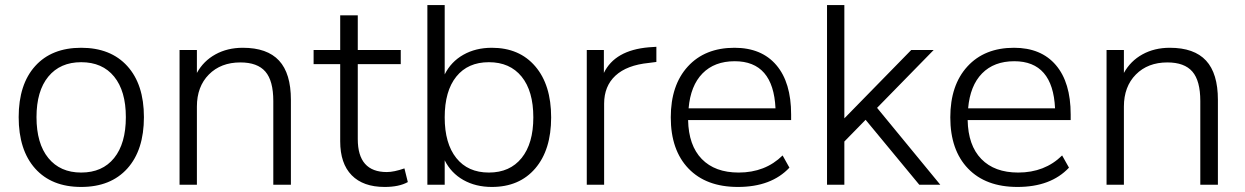

<svg xmlns="http://www.w3.org/2000/svg" viewBox="-20 -739 4979 768"><path d="M54.7 -270.5Q54.7 -401.4 120.6 -474.6Q186.5 -547.9 304.7 -547.9Q422.9 -547.9 489.3 -474.6Q555.7 -401.4 555.7 -270.5Q555.7 -138.7 489.3 -64.9Q422.9 8.8 304.7 8.8Q186.5 8.8 120.6 -64.9Q54.7 -138.7 54.7 -270.5ZM126 -270.5Q126 -165 173.3 -106.9Q220.7 -48.8 304.7 -48.8Q389.6 -48.8 436.5 -106.9Q483.4 -165 483.4 -270.5Q483.4 -375 436.5 -432.6Q389.6 -490.2 304.7 -490.2Q220.7 -490.2 173.3 -432.6Q126 -375 126 -270.5Z M698.2 0V-539.1H767.6V-447.3Q793.9 -495.1 841.8 -521.5Q889.6 -547.9 951.2 -547.9Q1048.8 -547.9 1096.2 -496.6Q1143.6 -445.3 1143.6 -339.8V0H1073.2V-335Q1073.2 -416 1041.5 -452.6Q1009.8 -489.3 941.4 -489.3Q863.3 -489.3 815.4 -440.9Q767.6 -392.6 767.6 -312.5V0Z M1518.6 8.8Q1432.6 8.8 1386.7 -38.1Q1340.8 -85 1340.8 -173.8V-482.4H1234.4V-539.1H1340.8V-677.7H1411.1V-539.1H1583V-482.4H1411.1V-182.6Q1411.1 -50.8 1527.3 -50.8Q1555.7 -50.8 1597.7 -65.4L1611.3 -10.7Q1576.2 8.8 1518.6 8.8Z M1947.3 8.8Q1882.8 8.8 1833.5 -19Q1784.2 -46.9 1758.8 -97.7V0H1689.5V-718.8H1758.8V-441.4Q1784.2 -492.2 1833.5 -520Q1882.8 -547.9 1947.3 -547.9Q2057.6 -547.9 2121.1 -473.6Q2184.6 -399.4 2184.6 -269.5Q2184.6 -139.6 2121.1 -65.4Q2057.6 8.8 1947.3 8.8ZM1758.8 -269.5Q1758.8 -165 1805.2 -106.9Q1851.6 -48.8 1935.5 -48.8Q2019.5 -48.8 2066.4 -106.9Q2113.3 -165 2113.3 -269.5Q2113.3 -375 2066.4 -432.6Q2019.5 -490.2 1935.5 -490.2Q1851.6 -490.2 1805.2 -432.6Q1758.8 -375 1758.8 -269.5Z M2327.1 0V-539.1H2395.5V-447.3Q2439.5 -538.1 2575.2 -549.8L2605.5 -551.8V-491.2L2575.2 -487.3Q2487.3 -478.5 2441.9 -436.5Q2396.5 -394.5 2396.5 -324.2V0Z M2931.6 8.8Q2804.7 8.8 2733.9 -64.9Q2663.1 -138.7 2663.1 -269.5Q2663.1 -398.4 2731.4 -473.1Q2799.8 -547.9 2918 -547.9Q3026.4 -547.9 3085.4 -478.5Q3144.5 -409.2 3144.5 -281.2V-258.8H2732.4Q2734.4 -157.2 2787.1 -103Q2839.8 -48.8 2934.6 -48.8Q3041 -48.8 3110.4 -117.2L3137.7 -68.4Q3065.4 8.8 2931.6 8.8ZM2734.4 -305.7H3082Q3073.2 -494.1 2918.9 -494.1Q2837.9 -494.1 2790 -445.3Q2742.2 -396.5 2734.4 -305.7Z M3288.1 0V-718.8H3357.4V-265.6L3625 -539.1H3714.8L3488.3 -307.6L3741.2 0H3657.2L3442.4 -259.8L3357.4 -172.9V0Z M4049.8 8.8Q3922.9 8.8 3852.1 -64.9Q3781.2 -138.7 3781.2 -269.5Q3781.2 -398.4 3849.6 -473.1Q3918 -547.9 4036.1 -547.9Q4144.5 -547.9 4203.6 -478.5Q4262.7 -409.2 4262.7 -281.2V-258.8H3850.6Q3852.5 -157.2 3905.3 -103Q3958 -48.8 4052.7 -48.8Q4159.2 -48.8 4228.5 -117.2L4255.9 -68.4Q4183.6 8.8 4049.8 8.8ZM3852.5 -305.7H4200.2Q4191.4 -494.1 4037.1 -494.1Q3956.1 -494.1 3908.2 -445.3Q3860.4 -396.5 3852.5 -305.7Z M4406.2 0V-539.1H4475.6V-447.3Q4502 -495.1 4549.8 -521.5Q4597.7 -547.9 4659.2 -547.9Q4756.8 -547.9 4804.2 -496.6Q4851.6 -445.3 4851.6 -339.8V0H4781.2V-335Q4781.2 -416 4749.5 -452.6Q4717.8 -489.3 4649.4 -489.3Q4571.3 -489.3 4523.4 -440.9Q4475.6 -392.6 4475.6 -312.5V0Z"/></svg>

Font: Min Sans Light
Style: Regular
Weight: 300
Designer: Jinseong-Kim, NotoSansCJK, Nunito
Foundry: Jinseong-Kim
Version: Version 1.400;Glyphs 3.1.2 (3151)